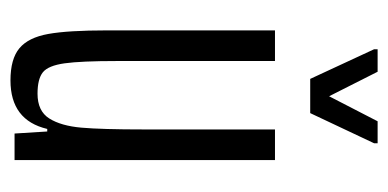

<svg xmlns="http://www.w3.org/2000/svg" viewBox="-212 -540 759 376"><g transform="rotate(90 168.0 -351.5)"><path d="M39 -181V-510H99V-201Q99 -130 103.5 -98Q108 -66 121 -55.5Q134 -45 163 -45Q197 -45 211.5 -68Q226 -91 229.5 -131Q233 -171 233 -253V-510H293V0H241L237 -64H232Q215 8 137 8Q95 8 74 -9.5Q53 -27 46 -66Q39 -105 39 -181ZM134 -579 76 -704V-711H120L168 -616L217 -711H260V-704L201 -579Z"/></g></svg>

Font: Saira Ultra Condensed
Style: Regular
Weight: 400
Width: 1
Designer: Hector Gatti with collaboration of the Omnibus-Type team
Foundry: Omnibus-Type
Version: Version 1.001; ttfautohint (v1.8)